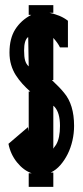

<svg xmlns="http://www.w3.org/2000/svg" viewBox="-20 -731 323 749"><path d="M188 -711V-681H173Q196 -676 213.5 -668.5Q231 -661 245 -650V-546H214Q206 -563 188 -583V-419H182Q199 -403 210.5 -391Q222 -379 230 -369Q269 -323 269 -240Q269 -211 262.5 -182.5Q256 -154 244 -130Q232 -106 215.5 -87Q199 -68 178 -58H188V-2H92V-55H104Q72 -66 46.5 -97.5Q21 -129 13 -170L89 -235Q90 -230 90.5 -226.5Q91 -223 92 -219V-374H98Q82 -388 67.5 -404Q53 -420 41.5 -438Q30 -456 23.5 -478Q17 -500 17 -526Q17 -581 39.5 -616.5Q62 -652 102 -673H92V-711ZM199 -167Q214 -192 214 -240Q214 -291 193 -314L189 -318H188V-152H189Q189 -153 191 -156Q193 -158 194.5 -160.5Q196 -163 199 -167ZM74 -534Q74 -509 78 -495Q82 -481 92 -472Q92 -501 91 -529Q90 -557 90 -586H89Q74 -574 74 -534Z"/></svg>

Font: Fundamental  Brigade Condensed
Style: Regular
Weight: 400
Width: 3
Designer: Peter Wiegel, original typeface by Carl Albert Fahrenwaldt 1901
Foundry: Peter Wiegel
Version: Version 0.000 2012 initial release